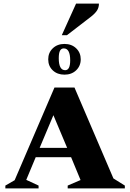

<svg xmlns="http://www.w3.org/2000/svg" viewBox="-20 -1055 729 1075"><path d="M10 0V-16L62 -46L285 -565H397L615 -56L679 -16V0H359V-16L431 -47L378 -175H180L127 -48L196 -16V0ZM202 -227H356L279 -410ZM341 -809Q381 -809 406.5 -784.5Q432 -760 432 -723Q432 -686 406.5 -661.5Q381 -637 341 -637Q301 -637 275.5 -661Q250 -685 250 -723Q250 -760 275.5 -784.5Q301 -809 341 -809ZM337 -784Q323 -784 316 -771Q309 -758 309 -729Q309 -662 345 -662Q373 -662 373 -717Q373 -784 337 -784ZM326 -858 406 -1035H534Q534 -1014 524 -997.5Q514 -981 490 -962L355 -858Z"/></svg>

Font: Spectral SC ExtraBold
Style: Regular
Weight: 800
Designer: Jean-Baptiste Levee
Foundry: Production Type
Version: Version 2.001